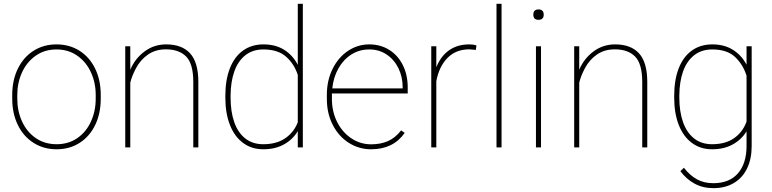

<svg xmlns="http://www.w3.org/2000/svg" viewBox="-20 -770 4031 1003"><path d="M43.9 -274.4Q43.9 -351.1 73.2 -411.1Q102.5 -471.2 155 -504.6Q207.5 -538.1 274.9 -538.1Q343.3 -538.1 395.8 -504.6Q448.2 -471.2 477.3 -411.1Q506.3 -351.1 506.3 -274.4V-253.9Q506.3 -177.2 477.3 -117.2Q448.2 -57.1 396 -23.7Q343.8 9.8 275.9 9.8Q208 9.8 155.3 -23.7Q102.5 -57.1 73.2 -117.2Q43.9 -177.2 43.9 -253.9ZM70.3 -253.9Q70.3 -189.9 95.2 -135.5Q120.1 -81.1 166.7 -48.8Q213.4 -16.6 275.9 -16.6Q337.9 -16.6 384.3 -48.8Q430.7 -81.1 455.3 -135.5Q480 -189.9 480 -253.9V-274.4Q480 -337.4 455.3 -391.6Q430.7 -445.8 384 -478.8Q337.4 -511.7 274.9 -511.7Q212.9 -511.7 166.3 -478.8Q119.6 -445.8 95 -391.6Q70.3 -337.4 70.3 -274.4Z M690.4 -413.6Q668.9 -373 660.6 -338.4V0H634.3V-528.3H660.6V-405.8Q685.5 -464.4 735.1 -501.2Q784.7 -538.1 848.1 -538.1Q930.2 -538.1 972.9 -491.5Q1015.6 -444.8 1016.1 -344.2V0H989.7V-344.2Q989.3 -437.5 952.1 -474.9Q915 -512.2 846.7 -512.2Q792.5 -512.2 753.2 -485.1Q713.9 -458 690.4 -413.6Z M1535.6 0V-85Q1509.8 -41.5 1463.9 -15.9Q1418 9.8 1355.5 9.8Q1293.9 9.8 1249.3 -23.7Q1204.6 -57.1 1180.9 -117.9Q1157.2 -178.7 1157.2 -259.3V-269.5Q1157.2 -352.5 1180.9 -413.1Q1204.6 -473.6 1249.5 -505.9Q1294.4 -538.1 1356.4 -538.1Q1419.4 -538.1 1464.6 -509.8Q1509.8 -481.4 1535.6 -431.2V-750H1562V0ZM1184.6 -259.3Q1184.6 -187.5 1203.4 -132.8Q1222.2 -78.1 1260.5 -47.4Q1298.8 -16.6 1355 -16.6Q1424.8 -16.6 1470.2 -47.9Q1515.6 -79.1 1535.6 -131.3V-378.4Q1517.6 -435.1 1474.9 -473.4Q1432.1 -511.7 1356 -511.7Q1299.8 -511.7 1261.5 -481.2Q1223.1 -450.7 1204.1 -396.7Q1185.1 -342.8 1184.6 -272Z M2094.2 -75.7Q2034.2 9.8 1918.9 9.8Q1855 9.8 1802 -23.9Q1749 -57.6 1718.3 -117.7Q1687.5 -177.7 1687.5 -252.9V-274.4Q1687.5 -349.6 1717.3 -409.9Q1747.1 -470.2 1797.9 -504.2Q1848.6 -538.1 1909.2 -538.1Q1967.3 -538.1 2012.9 -509.8Q2058.6 -481.4 2084.2 -430.2Q2109.9 -378.9 2109.9 -312.5V-281.7H1713.9V-252.9Q1713.9 -188 1740.7 -133.8Q1767.6 -79.6 1814.7 -47.9Q1861.8 -16.1 1918.9 -16.1Q1967.8 -16.1 2005.9 -32.5Q2043.9 -48.8 2075.7 -88.9ZM1715.8 -308.1H2083.5V-314.5Q2083.5 -367.7 2061.8 -412.8Q2040 -458 2000.2 -484.9Q1960.4 -511.7 1909.2 -511.7Q1856.9 -511.7 1815.2 -485.1Q1773.4 -458.5 1747.6 -412.1Q1721.7 -365.7 1715.8 -308.1Z M2431.6 -512.2Q2360.8 -512.2 2316.9 -466.6Q2272.9 -420.9 2259.3 -345.7V0H2232.9V-528.3H2259.3V-418.5Q2281.7 -475.6 2325.2 -506.8Q2368.7 -538.1 2431.6 -538.1Q2452.6 -538.1 2468.8 -532.7L2465.8 -509.3Z M2600.1 -750V0H2573.7V-750Z M2793 -720.7Q2820.3 -720.7 2820.3 -693.4Q2820.3 -666.5 2793 -666.5Q2766.1 -666.5 2766.1 -693.4Q2766.1 -720.7 2793 -720.7ZM2806.2 -528.3V0H2779.8V-528.3Z M3035.6 -413.6Q3014.2 -373 3005.9 -338.4V0H2979.5V-528.3H3005.9V-405.8Q3030.8 -464.4 3080.3 -501.2Q3129.9 -538.1 3193.4 -538.1Q3275.4 -538.1 3318.1 -491.5Q3360.8 -444.8 3361.3 -344.2V0H3335V-344.2Q3334.5 -437.5 3297.4 -474.9Q3260.3 -512.2 3191.9 -512.2Q3137.7 -512.2 3098.4 -485.1Q3059.1 -458 3035.6 -413.6Z M3534.2 124 3552.7 106.4Q3584.5 147 3621.3 167Q3658.2 187 3706.1 187Q3790.5 187 3835.2 135.3Q3879.9 83.5 3879.9 -7.3V-84Q3854 -41 3808.1 -15.6Q3762.2 9.8 3700.2 9.8Q3638.7 9.8 3594 -23.7Q3549.3 -57.1 3525.6 -117.9Q3502 -178.7 3502 -259.3V-269.5Q3502 -352.5 3525.6 -413.1Q3549.3 -473.6 3594.2 -505.9Q3639.2 -538.1 3701.2 -538.1Q3763.7 -538.1 3808.8 -509.8Q3854 -481.4 3879.9 -432.1V-528.3H3906.7V-7.3Q3906.7 60.1 3882.8 109.6Q3858.9 159.2 3813.7 186Q3768.6 212.9 3707 212.9Q3651.4 212.9 3608.2 189.2Q3564.9 165.5 3534.2 124ZM3528.8 -259.3Q3528.8 -187.5 3547.9 -132.8Q3566.9 -78.1 3605.2 -47.4Q3643.6 -16.6 3699.7 -16.6Q3770.5 -16.6 3815.7 -48.8Q3860.8 -81.1 3879.9 -134.8V-374.5Q3861.8 -432.6 3820.1 -472.2Q3778.3 -511.7 3700.7 -511.7Q3644.5 -511.7 3606 -481.2Q3567.4 -450.7 3548.3 -396.7Q3529.3 -342.8 3528.8 -272Z"/></svg>

Font: Mardoto Thin
Style: Regular
Weight: 250
Designer: Christian Robertson, Vahan Hovhannisyan
Foundry: Google
Version: Version 1.000